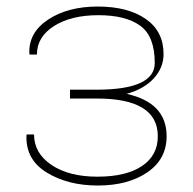

<svg xmlns="http://www.w3.org/2000/svg" viewBox="-20 -556 588 584"><path d="M273.4 -283.2Q450.7 -283.2 450.7 -364.5Q450.7 -445.8 406.5 -477.8Q362.3 -509.8 279.3 -509.8Q196.3 -509.8 144.3 -476.8Q92.3 -443.8 92.3 -390.1H70.3L69.3 -393.1Q66.4 -456.5 126.2 -496.3Q186 -536.1 277.3 -536.1Q368.7 -536.1 423.1 -498.5Q477.5 -460.9 477.5 -391.6Q477.5 -350.6 448.2 -318.1Q418.9 -285.6 365.2 -270.5Q486.8 -243.7 486.8 -141.6Q486.8 -71.8 428 -31.7Q369.1 8.3 277.8 8.3Q186.5 8.3 122.1 -31.2Q57.6 -70.8 60.5 -144L61.5 -147H83.5Q83.5 -90.3 136.5 -54.4Q189.5 -18.6 276.4 -18.6Q363.3 -18.6 411.6 -50.8Q460 -83 460 -141.6Q460 -256.8 273.4 -256.3H192.9V-283.2Z"/></svg>

Font: Roboto-Thin
Style: Regular
Weight: 250
Designer: Google
Version: Version 1.100141; 2013; ttfautohint (v0.94.14-c901) -l 8 -r 